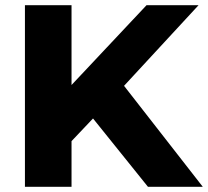

<svg xmlns="http://www.w3.org/2000/svg" viewBox="-20 -720 802 740"><path d="M228.3 -363.2 544.8 -700H745.3L444.9 -374.9L343.7 -268.9L238.2 -157.6ZM76.1 -700H255.7V0H76.1ZM312.3 -296 431.1 -423.8 761.6 0H550.3Z"/></svg>

Font: iiserrat Thin
Style: Regular
Weight: 100
Designer: Akira Ohta
Foundry: Akira Ohta
Version: Version 1.200;Glyphs 3.3.1 (3343)